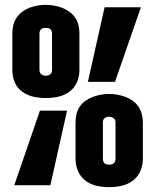

<svg xmlns="http://www.w3.org/2000/svg" viewBox="-20 -765 640 793"><path d="M169 -360Q144 -360 118.5 -365.5Q93 -371 72 -386Q51 -401 41 -425Q31 -449 31 -475V-628Q31 -645 35 -661.5Q39 -678 48.5 -692Q58 -706 72 -716.5Q86 -727 102 -733Q118 -739 135 -742Q152 -745 169 -745Q186 -745 203 -742Q220 -739 236 -733Q252 -727 266.5 -716.5Q281 -706 290.5 -692Q300 -678 304 -661.5Q308 -645 308 -628V-475Q308 -449 297.5 -425Q287 -401 266.5 -386Q246 -371 220.5 -365.5Q195 -360 169 -360ZM343 -427 412 -735H562L455 -427ZM169 -452Q174 -452 179 -453.5Q184 -455 187.5 -458Q191 -461 193 -465.5Q195 -470 195 -475V-628Q195 -632 193 -637Q191 -642 187.5 -645Q184 -648 179 -649Q174 -650 169 -650Q164 -650 159 -649Q154 -648 150.5 -645Q147 -642 145 -637Q143 -632 143 -628V-475Q143 -470 145 -465.5Q147 -461 151 -458Q155 -455 159.5 -453.5Q164 -452 169 -452ZM431 8Q405 8 379.5 2.5Q354 -3 333.5 -18.5Q313 -34 302.5 -58Q292 -82 292 -108V-260Q292 -277 296 -294Q300 -311 309.5 -325Q319 -339 333.5 -349Q348 -359 364 -365Q380 -371 397 -374Q414 -377 431 -377Q448 -377 465 -374Q482 -371 498 -365Q514 -359 528 -349Q542 -339 551.5 -325Q561 -311 565.5 -294Q570 -277 570 -260V-108Q570 -82 559.5 -58Q549 -34 528 -18.5Q507 -3 481.5 2.5Q456 8 431 8ZM39 0 145 -308H257L188 0ZM431 -85Q436 -85 440.5 -86Q445 -87 449 -90Q453 -93 455 -98Q457 -103 457 -108V-260Q457 -265 455 -269.5Q453 -274 449 -277Q445 -280 440 -281.5Q435 -283 430 -283Q426 -283 421 -281.5Q416 -280 412 -277Q408 -274 406.5 -269.5Q405 -265 405 -260V-108Q405 -103 407 -98Q409 -93 412.5 -90Q416 -87 421 -86Q426 -85 431 -85Z"/></svg>

Font: Iosevka Custom Heavy Extended
Style: Regular
Weight: 900
Width: 7
Monospace: yes
Designer: Belleve Invis
Foundry: Belleve Invis
Version: Version 11.2.4; ttfautohint (v1.8.4)